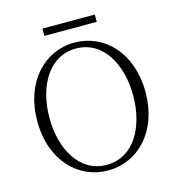

<svg xmlns="http://www.w3.org/2000/svg" viewBox="-125 -971 1009 1094"><g transform="rotate(-15 379.5 -424.0)"><path d="M225 -820H534V-863H225ZM379 15C554 15 699 -129 699 -361C699 -597 554 -739 379 -739C205 -739 60 -593 60 -361C60 -126 205 15 379 15ZM379 -18C219 -18 132 -177 132 -361C132 -545 219 -704 379 -704C540 -704 626 -545 626 -361C626 -177 540 -18 379 -18Z"/></g></svg>

Font: Source Han Serif TW VF
Style: Regular
Weight: 250
Designer: Ryoko NISHIZUKA 西塚涼子 (kana & ideographs); Frank Grießhammer (Latin, Greek & Cyrillic); Wenlong ZHANG 张文龙 (bopomofo); San
Foundry: Adobe
Version: Version 2.002;hotconv 1.1.0;makeotfexe 2.6.0